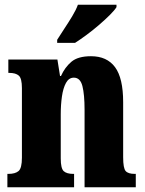

<svg xmlns="http://www.w3.org/2000/svg" viewBox="-20 -786 610 806"><path d="M11 0V-56H15Q44 -56 58 -68Q72 -80 72 -124V-416Q72 -457 59 -468.5Q46 -480 19 -480H15V-536H221L232 -467H236Q252 -503 279.5 -526.5Q307 -550 362 -550Q429 -550 463 -504Q497 -458 497 -357V-126Q497 -80 507.5 -68Q518 -56 546 -56H550V0H335V-325Q335 -389 326 -424.5Q317 -460 290 -460Q269 -460 257 -438Q245 -416 240 -381Q235 -346 235 -306V-121Q235 -79 247.5 -67.5Q260 -56 288 -56H291V0ZM220 -619Q233 -640 250 -665.5Q267 -691 283 -717.5Q299 -744 307 -766H469V-756Q461 -743 441.5 -723.5Q422 -704 396.5 -682Q371 -660 344 -640Q317 -620 295 -606H220Z"/></svg>

Font: Noto Serif ExtraCondensed Black
Style: Regular
Weight: 900
Width: 2
Designer: Monotype Design Team
Foundry: Monotype Imaging Inc.
Version: Version 2.015; ttfautohint (v1.8.4.7-5d5b)